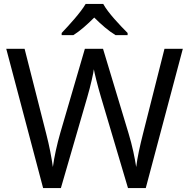

<svg xmlns="http://www.w3.org/2000/svg" viewBox="-20 -964 970 984"><path d="M509 -944H419C393 -899 333 -834 296 -795V-784H356C391 -806 427 -838 463 -874C499 -838 537 -805 572 -784H634V-795C596 -833 533 -899 509 -944ZM917 -714H823L713 -279C697 -216 684 -157 678 -108C671 -154 658 -218 639 -280L508 -714H415L289 -283C272 -224 258 -160 251 -108C244 -158 233 -216 217 -278L106 -714H12L201 0H292L427 -465C445 -526 459 -591 461 -609C464 -591 480 -525 497 -468L636 0H727Z"/></svg>

Font: Noto Sans Bengali
Style: Regular
Weight: 400
Designer: Jelle Bosma - Monotype Design Team
Foundry: Monotype Imaging Inc.
Version: Version 2.003